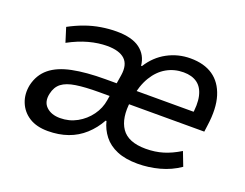

<svg xmlns="http://www.w3.org/2000/svg" viewBox="-87 -670 1075 844"><g transform="rotate(20 451.0 -248.5)"><path d="M195 9Q142 9 107.5 -13Q73 -35 58 -72.5Q43 -110 52 -154Q64 -205 101 -235.5Q138 -266 202 -279Q266 -292 356 -292H432L423 -229H348Q285 -229 242 -222.5Q199 -216 176.5 -198.5Q154 -181 147 -148Q138 -108 161.5 -85.5Q185 -63 226 -63Q269 -63 305 -83Q341 -103 365 -136Q389 -169 395 -208L415 -332Q423 -383 397 -407.5Q371 -432 314 -432Q273 -432 228.5 -420Q184 -408 136 -382L115 -449Q150 -468 186 -481Q222 -494 259 -500Q296 -506 331 -506Q403 -506 440.5 -478Q478 -450 483 -401H487Q519 -452 569 -479Q619 -506 677 -506Q741 -506 782.5 -477.5Q824 -449 841.5 -393Q859 -337 847 -254L843 -224H472L482 -290H788L766 -268Q776 -325 767.5 -363Q759 -401 734 -419.5Q709 -438 669 -438Q626 -438 590 -417.5Q554 -397 529.5 -356.5Q505 -316 495 -255L493 -240Q481 -157 512.5 -111Q544 -65 626 -65Q670 -65 707.5 -76.5Q745 -88 784 -112L809 -47Q767 -18 716.5 -4.5Q666 9 615 9Q558 9 518.5 -7.5Q479 -24 455.5 -54Q432 -84 423 -121H419Q397 -81 364 -51Q331 -21 288.5 -6Q246 9 195 9Z"/></g></svg>

Font: Nunito Sans 7pt SemiCondensed Medium
Style: Italic
Weight: 500
Width: 4
Italic angle: -9°
Designer: Vernon Adams
Foundry: Vernon Adams
Version: Version 3.101;gftools[0.9.27]